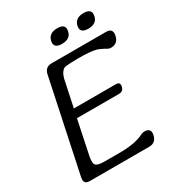

<svg xmlns="http://www.w3.org/2000/svg" viewBox="-202 -992 1030 1118"><g transform="rotate(-30 313.0 -433.0)"><path d="M491.2 -91.3Q528.8 -91.3 528.8 -60.5Q528.8 -53.7 526.9 -45.9Q517.1 0 471.7 0H72.8Q37.6 0 37.6 -28.8Q37.6 -35.2 39.1 -43L169.9 -662.1Q179.2 -705.1 222.2 -705.1H587.9Q626.5 -705.1 626.5 -673.3Q626.5 -666 624.5 -657.7Q614.7 -610.4 567.9 -610.4Q558.1 -610.4 549.8 -614.3Q514.2 -635.3 488.3 -643.1Q453.6 -652.8 369.6 -652.8Q313.5 -652.8 279.8 -647.9Q275.4 -646.5 272.9 -644.5Q252 -631.8 241.2 -592.3L203.1 -412.6H485.8Q509.8 -412.6 509.8 -393.1Q509.8 -389.2 508.8 -383.8Q502.4 -354.5 473.1 -354.5H190.4L143.1 -128.4Q139.2 -108.4 139.2 -94.2Q139.2 -79.1 144 -71.8Q154.3 -55.7 203.1 -55.7H307.6Q412.6 -55.7 470.7 -86.9Q481 -91.3 491.2 -91.3ZM332.5 -772.5Q283.7 -772.5 283.7 -806.2Q283.7 -812 285.2 -818.8Q295.4 -865.7 352.5 -865.7Q400.4 -865.7 400.4 -832Q400.4 -826.2 398.9 -818.8Q389.2 -772.5 332.5 -772.5ZM509.3 -772.5Q460.4 -772.5 460.4 -806.2Q460.4 -812 461.9 -818.8Q472.2 -865.7 529.3 -865.7Q577.1 -865.7 577.1 -832Q577.1 -826.2 575.7 -818.8Q565.9 -772.5 509.3 -772.5Z"/></g></svg>

Font: inglobal
Style: Italic
Weight: 400
Italic angle: -12°
Designer: Andrey Kochetov, Denis Davydov, Evgeny Yurtaev
Foundry: inglobal
Version: Version 1.00 September 25, 2014, initial release